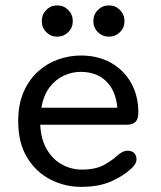

<svg xmlns="http://www.w3.org/2000/svg" viewBox="-20 -698 609 728"><path d="M286.5 10.5Q226.5 10.5 172 -17Q117.5 -44.5 83.2 -100Q49 -155.5 49 -239Q49 -302.5 69.5 -349.2Q90 -396 124 -426.8Q158 -457.5 200.2 -472.5Q242.5 -487.5 286.5 -487.5Q352 -487.5 401 -459.8Q450 -432 477.2 -383.5Q504.5 -335 504.5 -271.5Q504.5 -247 493.8 -236Q483 -225 458.5 -225H132.5Q135.5 -168.5 158 -130.8Q180.5 -93 215.5 -74Q250.5 -55 290 -55Q342.5 -55 374 -72.5Q405.5 -90 425.5 -108.5Q434.5 -116.5 444 -121.5Q453.5 -126.5 465 -126.5Q479.5 -126.5 488.5 -117.8Q497.5 -109 497.5 -94.5Q497.5 -83.5 491.2 -74Q485 -64.5 474 -55.5Q447.5 -31 401.5 -10.2Q355.5 10.5 286.5 10.5ZM137 -289.5H425Q419 -354 382.8 -389.8Q346.5 -425.5 285.5 -425.5Q253 -425.5 222 -411.2Q191 -397 168 -367Q145 -337 137 -289.5ZM197 -559Q172.5 -559 155.5 -576Q138.5 -593 138.5 -618Q138.5 -643 155.5 -660.2Q172.5 -677.5 197 -677.5Q221.5 -677.5 238.8 -660.2Q256 -643 256 -618Q256 -593 238.8 -576Q221.5 -559 197 -559ZM393 -559Q368.5 -559 351.2 -576Q334 -593 334 -618Q334 -643 351.2 -660.2Q368.5 -677.5 393 -677.5Q417.5 -677.5 434.8 -660.2Q452 -643 452 -618Q452 -593 434.8 -576Q417.5 -559 393 -559Z"/></svg>

Font: Sono
Style: Regular
Weight: 400
Designer: Tyler Finck
Foundry: Tyler Finck
Version: Version 2.112